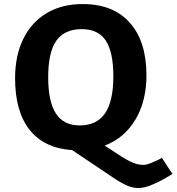

<svg xmlns="http://www.w3.org/2000/svg" viewBox="-20 -737 880 957"><path d="M55.2 -347.2Q55.2 -460 96.2 -543.5Q137.2 -627 213.1 -671.9Q289.1 -716.8 392.1 -716.8Q544.9 -716.8 627.4 -623.3Q710 -529.8 710 -361.8Q710 -232.9 655 -140.9Q600.1 -48.8 502 -11.2L538.1 12.2Q588.9 47.4 625.5 66.2Q662.1 85 694.8 85Q709 85 729.5 76.9Q750 68.8 766.1 61Q782.2 53.2 787.1 49.8L819.8 100.1L839.8 129.9Q832 134.8 803 151.9Q773.9 168.9 736.6 184.6Q699.2 200.2 669.9 200.2Q640.1 200.2 610.1 186.5Q580.1 172.9 542 147L339.8 11.2Q201.2 2 128.2 -89.1Q55.2 -180.2 55.2 -347.2ZM220.2 -352.1Q220.2 -231 258.5 -171.4Q296.9 -111.8 377 -111.8Q461.9 -111.8 503.4 -171.9Q544.9 -231.9 544.9 -356.9Q544.9 -478 507.1 -534.9Q469.2 -591.8 387.2 -591.8Q301.8 -591.8 261 -534.4Q220.2 -477.1 220.2 -352.1Z"/></svg>

Font: Kadwa
Style: Bold
Weight: 700
Designer: Sol Matas
Foundry: Sol Matas
Version: Version 1.001;PS 001.000;hotconv 1.0.70;makeotf.lib2.5.58329